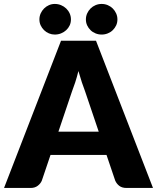

<svg xmlns="http://www.w3.org/2000/svg" viewBox="-33 -930 777 950"><path d="M455.5 -278.5 388 -478Q380.5 -497 372 -522.8Q363.5 -548.5 355 -578.5Q347.5 -548 339 -522Q330.5 -496 323 -477L256 -278.5ZM724 0H593Q571 0 557.5 -10.2Q544 -20.5 537 -36.5L494 -163.5H217L174 -36.5Q168.5 -22.5 154.2 -11.2Q140 0 119 0H-13L269 -728.5H442ZM318 -834Q318 -818 311.8 -804.5Q305.5 -791 294.5 -780.8Q283.5 -770.5 269 -764.8Q254.5 -759 238 -759Q223 -759 209.2 -764.8Q195.5 -770.5 185 -780.8Q174.5 -791 168.2 -804.5Q162 -818 162 -834Q162 -849.5 168.2 -863.5Q174.5 -877.5 185 -888Q195.5 -898.5 209.2 -904.5Q223 -910.5 238 -910.5Q254.5 -910.5 269 -904.5Q283.5 -898.5 294.5 -888Q305.5 -877.5 311.8 -863.5Q318 -849.5 318 -834ZM548 -834Q548 -818 541.8 -804.5Q535.5 -791 525 -780.8Q514.5 -770.5 500.2 -764.8Q486 -759 470 -759Q454 -759 439.8 -764.8Q425.5 -770.5 415 -780.8Q404.5 -791 398.2 -804.5Q392 -818 392 -834Q392 -849.5 398.2 -863.5Q404.5 -877.5 415 -888Q425.5 -898.5 439.8 -904.5Q454 -910.5 470 -910.5Q486 -910.5 500.2 -904.5Q514.5 -898.5 525 -888Q535.5 -877.5 541.8 -863.5Q548 -849.5 548 -834Z"/></svg>

Font: Lato 2
Style: Regular
Weight: 900
Designer: Lukasz Dziedzic with Adam Twardoch and Botio Nikoltchev
Foundry: tyPoland Lukasz Dziedzic
Version: Version 2.015; 2015-08-06; http://www.latofonts.com/